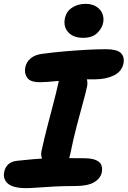

<svg xmlns="http://www.w3.org/2000/svg" viewBox="-30 -964 661 995"><path d="M177 -538Q127 -538 111 -561Q95 -584 101 -615Q107 -644 130 -662.5Q153 -681 189 -685Q247 -693 306.5 -698Q366 -703 420 -706Q474 -709 518 -709Q575 -709 595.5 -690Q616 -671 610 -635Q601 -593 560 -573Q519 -553 463 -553Q413 -553 375 -551.5Q337 -550 307.5 -547.5Q278 -545 255 -543Q232 -541 213 -539.5Q194 -538 177 -538ZM266 -104Q223 -104 200.5 -125Q178 -146 185 -181Q199 -245 215 -307Q231 -369 246 -425.5Q261 -482 271 -528Q278 -565 294 -583Q310 -601 344 -601Q382 -601 405.5 -576Q429 -551 421 -515Q414 -482 399.5 -430Q385 -378 367.5 -311Q350 -244 334 -165Q323 -104 266 -104ZM107 11Q37 11 10.5 -13Q-16 -37 -8 -74Q-3 -98 13.5 -113Q30 -128 61 -131Q107 -136 142.5 -139Q178 -142 208 -143Q238 -144 266.5 -144.5Q295 -145 327.5 -144.5Q360 -144 402 -144Q446 -144 468 -134Q490 -124 495.5 -107.5Q501 -91 498 -73Q492 -40 458.5 -20Q425 0 361 0Q303 0 253.5 2.5Q204 5 166 8Q128 11 107 11ZM401 -768Q350 -768 324 -796.5Q298 -825 306 -867Q313 -904 343 -924Q373 -944 413 -944Q448 -944 470.5 -929Q493 -914 501 -892Q509 -870 505 -848Q500 -819 474.5 -793.5Q449 -768 401 -768Z"/></svg>

Font: Shantell Sans
Style: Bold Italic
Weight: 700
Italic angle: -11°
Designer: Stephen Nixon, Anya Danilova, Shantell Martin
Foundry: Arrow Type
Version: Version 1.011;[c5ecc13dd]